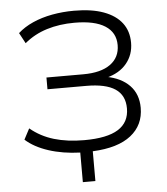

<svg xmlns="http://www.w3.org/2000/svg" viewBox="-58 -765 849 976"><g transform="rotate(-5 366.0 -277.0)"><path d="M325 159V8Q236 5 164 -18.5Q92 -42 48 -82L77 -137Q130 -93 197.5 -73Q265 -53 351 -53Q468 -53 524.5 -88.5Q581 -124 581 -195Q581 -262 532.5 -294.5Q484 -327 385 -327H187V-387H375Q465 -387 513.5 -422Q562 -457 562 -520Q562 -584 509 -618Q456 -652 353 -652Q276 -652 211.5 -632Q147 -612 97 -570L68 -624Q100 -653 145 -673Q190 -693 244 -703Q298 -713 356 -713Q446 -713 507 -690.5Q568 -668 599.5 -626.5Q631 -585 631 -526Q631 -465 594.5 -420.5Q558 -376 490 -359V-364Q566 -350 608.5 -306Q651 -262 651 -192Q651 -104 584.5 -51.5Q518 1 389 7V159Z"/></g></svg>

Font: Nunito Sans 10pt SemiExpanded Light
Style: Regular
Weight: 300
Width: 6
Designer: Vernon Adams
Foundry: Vernon Adams
Version: Version 3.101;gftools[0.9.27]